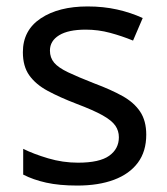

<svg xmlns="http://www.w3.org/2000/svg" viewBox="-20 -566 519 596"><path d="M434 -148Q434 -96 408 -61Q382 -26 334 -8Q286 10 220 10Q164 10 123.5 1Q83 -8 52 -24V-104Q84 -88 129.5 -74.5Q175 -61 222 -61Q289 -61 319 -82.5Q349 -104 349 -140Q349 -160 338 -176Q327 -192 298.5 -208Q270 -224 217 -244Q165 -264 128 -284Q91 -304 71 -332Q51 -360 51 -404Q51 -472 106.5 -509Q162 -546 252 -546Q301 -546 343.5 -536.5Q386 -527 423 -510L393 -440Q359 -454 322 -464Q285 -474 246 -474Q192 -474 163.5 -456.5Q135 -439 135 -409Q135 -387 148 -371.5Q161 -356 191.5 -341.5Q222 -327 273 -307Q324 -288 360 -268Q396 -248 415 -219.5Q434 -191 434 -148Z"/></svg>

Font: binaryvertical115
Style: Book
Weight: 400
Designer: Jelle Bosma - Monotype Design Team
Foundry: Monotype Imaging Inc.
Version: Version 2.003